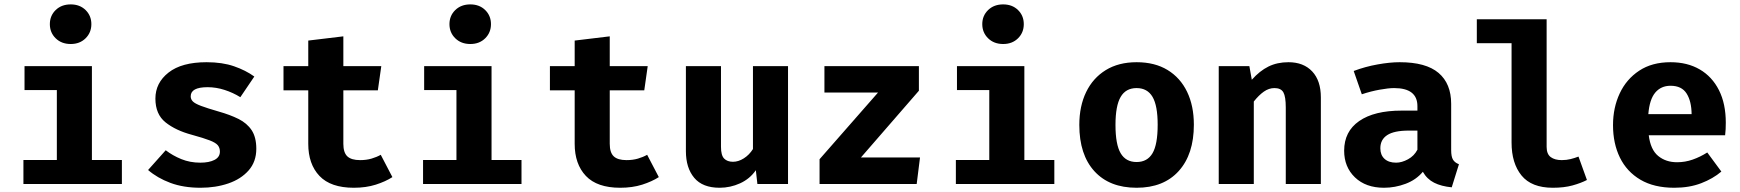

<svg xmlns="http://www.w3.org/2000/svg" viewBox="-20 -850 8040 887"><path d="M306.7 -829.7Q348.7 -829.7 375.4 -803.6Q402.1 -777.4 402.1 -738.5Q402.1 -699.5 375.4 -673.1Q348.7 -646.7 306.7 -646.7Q264.1 -646.7 237.2 -673.1Q210.3 -699.5 210.3 -738.5Q210.3 -777.4 237.2 -803.6Q264.1 -829.7 306.7 -829.7ZM404.6 -544.6V-110.8H543.1V0H88.2V-110.8H242.6V-433.8H93.3V-544.6Z M905.6 -98.5Q946.2 -98.5 971 -111.3Q995.9 -124.1 995.9 -149.7Q995.9 -167.2 986.2 -179Q976.4 -190.8 948.7 -201.5Q921 -212.3 866.7 -227.2Q791.8 -247.2 744.9 -284.6Q697.9 -322.1 697.9 -394.4Q697.9 -467.2 758.7 -514.9Q819.5 -562.6 934.4 -562.6Q1007.2 -562.6 1061.3 -543.8Q1115.4 -525.1 1154.9 -496.4L1090.3 -401Q1056.4 -422.1 1017.4 -434.6Q978.5 -447.2 939 -447.2Q861 -447.2 861 -405.1Q861 -391.3 871 -381.3Q881 -371.3 908.7 -360.8Q936.4 -350.3 989.7 -334.9Q1042.6 -320 1081.8 -300.5Q1121 -281 1142.6 -248.5Q1164.1 -215.9 1164.1 -162.6Q1164.1 -103.1 1128.7 -62.8Q1093.3 -22.6 1034.9 -2.6Q976.4 17.4 906.7 17.4Q827.7 17.4 767.2 -5.1Q706.7 -27.7 664.1 -64.6L745.6 -155.9Q777.4 -131.3 817.7 -114.9Q857.9 -98.5 905.6 -98.5Z M1792.8 -31.8Q1761 -11.3 1715.9 3.1Q1670.8 17.4 1614.4 17.4Q1507.7 17.4 1455.9 -37.2Q1404.1 -91.8 1404.1 -185.6V-432.8H1289.7V-544.6H1404.1V-662.6L1566.2 -682.1V-544.6H1741.5L1725.6 -432.8H1566.2V-185.6Q1566.2 -145.1 1584.6 -127.7Q1603.1 -110.3 1643.6 -110.3Q1672.3 -110.3 1696.2 -117.2Q1720 -124.1 1739 -134.9Z M2152.8 -829.7Q2194.9 -829.7 2221.5 -803.6Q2248.2 -777.4 2248.2 -738.5Q2248.2 -699.5 2221.5 -673.1Q2194.9 -646.7 2152.8 -646.7Q2110.3 -646.7 2083.3 -673.1Q2056.4 -699.5 2056.4 -738.5Q2056.4 -777.4 2083.3 -803.6Q2110.3 -829.7 2152.8 -829.7ZM2250.8 -544.6V-110.8H2389.2V0H1934.4V-110.8H2088.7V-433.8H1939.5V-544.6Z M3023.6 -31.8Q2991.8 -11.3 2946.7 3.1Q2901.5 17.4 2845.1 17.4Q2738.5 17.4 2686.7 -37.2Q2634.9 -91.8 2634.9 -185.6V-432.8H2520.5V-544.6H2634.9V-662.6L2796.9 -682.1V-544.6H2972.3L2956.4 -432.8H2796.9V-185.6Q2796.9 -145.1 2815.4 -127.7Q2833.8 -110.3 2874.4 -110.3Q2903.1 -110.3 2926.9 -117.2Q2950.8 -124.1 2969.7 -134.9Z M3310.8 -544.6V-171.8Q3310.8 -132.3 3325.4 -117.4Q3340 -102.6 3366.2 -102.6Q3391.3 -102.6 3416.4 -118.5Q3441.5 -134.4 3458.5 -161.5V-544.6H3620.5V0H3479L3471.8 -63.6Q3444.1 -23.6 3399 -3.1Q3353.8 17.4 3304.6 17.4Q3225.6 17.4 3187.2 -28.5Q3148.7 -74.4 3148.7 -151.8V-544.6Z M3957.4 -122.6H4230.3L4214.9 0H3766.2V-114.4L4036.4 -422.6H3788.7V-544.6H4225.1V-430.8Z M4614.4 -829.7Q4656.4 -829.7 4683.1 -803.6Q4709.7 -777.4 4709.7 -738.5Q4709.7 -699.5 4683.1 -673.1Q4656.4 -646.7 4614.4 -646.7Q4571.8 -646.7 4544.9 -673.1Q4517.9 -699.5 4517.9 -738.5Q4517.9 -777.4 4544.9 -803.6Q4571.8 -829.7 4614.4 -829.7ZM4712.3 -544.6V-110.8H4850.8V0H4395.9V-110.8H4550.3V-433.8H4401V-544.6Z M5230.8 -562.6Q5314.9 -562.6 5373.8 -526.7Q5432.8 -490.8 5464.1 -425.9Q5495.4 -361 5495.4 -273.8Q5495.4 -137.4 5425.6 -60Q5355.9 17.4 5230.8 17.4Q5105.6 17.4 5035.9 -59Q4966.2 -135.4 4966.2 -272.8Q4966.2 -359.5 4997.7 -424.6Q5029.2 -489.7 5088.5 -526.2Q5147.7 -562.6 5230.8 -562.6ZM5230.8 -443.1Q5181 -443.1 5157.2 -402.3Q5133.3 -361.5 5133.3 -272.8Q5133.3 -182.6 5157.2 -142.1Q5181 -101.5 5230.8 -101.5Q5280.5 -101.5 5304.4 -142.1Q5328.2 -182.6 5328.2 -273.8Q5328.2 -362.1 5304.4 -402.6Q5280.5 -443.1 5230.8 -443.1Z M5610.3 0V-544.6H5751.8L5763.1 -481.5Q5799.5 -522.6 5840 -542.6Q5880.5 -562.6 5932.3 -562.6Q6002.1 -562.6 6042.1 -520Q6082.1 -477.4 6082.1 -400V0H5920V-353.3Q5920 -403.6 5909 -423.3Q5897.9 -443.1 5867.7 -443.1Q5842.1 -443.1 5818.7 -426.7Q5795.4 -410.3 5772.3 -381V0Z M6684.1 -156.9Q6684.1 -126.2 6692.6 -112.3Q6701 -98.5 6720 -91.3L6686.7 15.4Q6638.5 10.8 6605.4 -5.9Q6572.3 -22.6 6553.3 -56.4Q6522.1 -19 6473.3 -0.8Q6424.6 17.4 6373.8 17.4Q6289.7 17.4 6239.7 -30.5Q6189.7 -78.5 6189.7 -153.8Q6189.7 -242.6 6259.2 -290.8Q6328.7 -339 6454.9 -339H6528.2V-359.5Q6528.2 -443.1 6420.5 -443.1Q6394.4 -443.1 6353.3 -435.6Q6312.3 -428.2 6271.3 -414.4L6233.8 -522.1Q6286.7 -542.1 6343.8 -552.3Q6401 -562.6 6446.2 -562.6Q6567.7 -562.6 6625.9 -513.1Q6684.1 -463.6 6684.1 -370.3ZM6429.7 -98.5Q6455.9 -98.5 6484.6 -114.1Q6513.3 -129.7 6528.2 -158.5V-246.7H6488.2Q6420.5 -246.7 6388.7 -225.9Q6356.9 -205.1 6356.9 -165.1Q6356.9 -133.8 6376.2 -116.2Q6395.4 -98.5 6429.7 -98.5Z M7125.1 -761V-171.3Q7125.1 -138.5 7143.8 -124.4Q7162.6 -110.3 7195.4 -110.3Q7216.4 -110.3 7235.9 -115.1Q7255.4 -120 7272.3 -126.7L7311.3 -18.5Q7283.6 -4.1 7244.6 6.7Q7205.6 17.4 7153.8 17.4Q7055.4 17.4 7009.2 -39.2Q6963.1 -95.9 6963.1 -191.3V-650.3H6802.6V-761Z M7596.9 -225.1Q7605.1 -158.5 7640.5 -129.5Q7675.9 -100.5 7727.7 -100.5Q7765.1 -100.5 7800 -112.8Q7834.9 -125.1 7867.2 -145.6L7932.3 -57.4Q7893.8 -24.6 7839.2 -3.6Q7784.6 17.4 7714.9 17.4Q7621.5 17.4 7558.5 -19.7Q7495.4 -56.9 7463.6 -122.1Q7431.8 -187.2 7431.8 -271.8Q7431.8 -352.3 7462.6 -418.2Q7493.3 -484.1 7552.6 -523.3Q7611.8 -562.6 7697.4 -562.6Q7775.4 -562.6 7832.6 -529.2Q7889.7 -495.9 7921.3 -433.3Q7952.8 -370.8 7952.8 -283.1Q7952.8 -269.2 7952.1 -253.3Q7951.3 -237.4 7949.7 -225.1ZM7697.4 -453.8Q7653.8 -453.8 7627.2 -422.6Q7600.5 -391.3 7594.9 -322.6H7794.9Q7794.4 -382.1 7771.8 -417.9Q7749.2 -453.8 7697.4 -453.8Z"/></svg>

Font: FiraCode Nerd Font
Style: Bold
Weight: 700
Designer: Carrois Corporate, Edenspiekermann AG, Nikita Prokopov
Foundry: Carrois Corporate, Edenspiekermann AG, Nikita Prokopov
Version: Version 6.002;Nerd Fonts 2.1.0